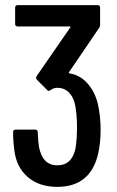

<svg xmlns="http://www.w3.org/2000/svg" viewBox="-20 -720 457 748"><path d="M361 -316Q372 -267 372 -215Q372 -165 363 -124Q334 8 203 8Q133 8 88.5 -30Q44 -68 36 -134Q31 -171 31 -205Q31 -215 41 -215H117Q127 -215 127 -205Q129 -164 132 -147Q146 -76 203 -76Q260 -76 274 -141Q280 -178 280 -225Q280 -278 271 -319Q253 -378 203 -378Q189 -378 177 -369Q174 -366 170 -366Q166 -366 163 -370L124 -409Q118 -415 123 -424L253 -612Q258 -617 250 -617H49Q39 -617 39 -627V-690Q39 -700 49 -700H360Q370 -700 370 -690V-624Q370 -616 366 -611L249 -439Q246 -436 251 -434Q291 -428 320 -396Q349 -364 361 -316Z"/></svg>

Font: Barlow Condensed Medium
Style: Regular
Weight: 500
Width: 3
Designer: Jeremy Tribby
Foundry: Tribby Type
Version: Version 1.422;hotconv 1.0.109;makeotfexe 2.5.65596